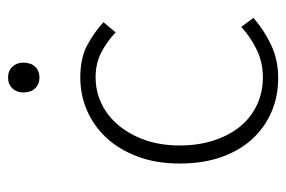

<svg xmlns="http://www.w3.org/2000/svg" viewBox="-140 -576 728 489"><g transform="rotate(-90 224.5 -332.0)"><path d="M270 12Q223 12 183.5 -5Q144 -22 114.5 -54Q85 -86 68.5 -132.5Q52 -179 52 -239Q52 -299 70 -346.5Q88 -394 118 -426Q148 -458 187.5 -475Q227 -492 271 -492Q321 -492 354 -474Q387 -456 412 -433L386 -402Q363 -424 335 -438.5Q307 -453 272 -453Q235 -453 203.5 -437.5Q172 -422 148.5 -393.5Q125 -365 111.5 -326Q98 -287 98 -239Q98 -192 110.5 -153Q123 -114 145.5 -86Q168 -58 200.5 -42.5Q233 -27 272 -27Q310 -27 342.5 -43Q375 -59 400 -82L423 -51Q392 -24 354 -6Q316 12 270 12ZM271 -596Q254 -596 243.5 -607Q233 -618 233 -637Q233 -654 243.5 -665Q254 -676 271 -676Q288 -676 298.5 -665Q309 -654 309 -637Q309 -618 298.5 -607Q288 -596 271 -596Z"/></g></svg>

Font: CV Source Sans Light
Style: Regular
Weight: 300
Designer: Paul D. Hunt
Foundry: Adobe Systems Incorporated
Version: Version 3.001